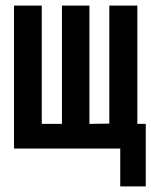

<svg xmlns="http://www.w3.org/2000/svg" viewBox="-20 -546 540 685"><path d="M500 -104V119H409V-104ZM30 -526H129V-104H201V-526H299V-104L370 -105V-526H470V-16H30Z"/></svg>

Font: D2Coding
Style: Bold
Weight: 700
Monospace: yes
Designer: Yong-Rak Park; Jeong-Hwan Yoon; Sang-Min Lee;
Foundry: NHN Corporation
Version: Version 1.3.2; Build 20180524